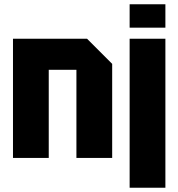

<svg xmlns="http://www.w3.org/2000/svg" viewBox="-20 -742 838 902"><path d="M41 0V-560H389L507 -442V0H339V-414H209V0ZM589 140V-560H757V140ZM589 -612V-722H757V-612Z"/></svg>

Font: Tektur SemiCondensed
Style: Bold
Weight: 700
Width: 4
Designer: Adam Jagosz
Foundry: Adam Jagosz
Version: Version 1.005;gftools[0.9.30]